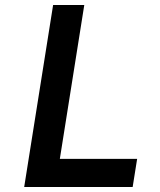

<svg xmlns="http://www.w3.org/2000/svg" viewBox="-20 -750 640 770"><path d="M77 0 193 -730H318L220 -113H530L512 0Z"/></svg>

Font: JetBrains Mono NL
Style: Bold Italic
Weight: 700
Italic angle: -9°
Designer: Philipp Nurullin, Konstantin Bulenkov
Foundry: JetBrains
Version: Version 2.304; ttfautohint (v1.8.4.7-5d5b)